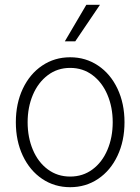

<svg xmlns="http://www.w3.org/2000/svg" viewBox="-20 -780 593 811"><path d="M46.9 -263.7Q46.9 -342.8 76.4 -405.3Q106 -467.8 158.2 -502.9Q210.4 -538.1 276.4 -538.1Q342.3 -538.1 394.5 -502.9Q446.8 -467.8 476.3 -405.3Q505.9 -342.8 505.9 -263.7Q505.9 -184.6 476.3 -122.1Q446.8 -59.6 394.5 -24.4Q342.3 10.7 276.4 10.7Q210.4 10.7 158.2 -24.4Q106 -59.6 76.4 -122.1Q46.9 -184.6 46.9 -263.7ZM456.1 -263.7Q456.1 -327.1 433.8 -379.6Q411.6 -432.1 370.8 -462.6Q330.1 -493.2 276.4 -493.2Q222.7 -493.2 181.9 -462.4Q141.1 -431.6 118.9 -379.4Q96.7 -327.1 96.7 -263.7Q96.7 -199.7 118.9 -147.2Q141.1 -94.7 181.9 -64.5Q222.7 -34.2 276.4 -34.2Q330.1 -34.2 370.8 -64.5Q411.6 -94.7 433.8 -147.2Q456.1 -199.7 456.1 -263.7ZM344.7 -759.8H402.3L297.9 -605.5H253.9Z"/></svg>

Font: Pretendard ExtraLight
Style: Regular
Weight: 200
Designer: Base glyphs from Inter by Rasmus Andersson; Hangeul glyphs from Noto Sans CJK(Source Han Sans) by Jang Soo-young and Kan
Foundry: Kil Hyung-jin
Version: Version 1.309